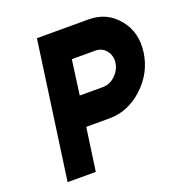

<svg xmlns="http://www.w3.org/2000/svg" viewBox="-127 -811 875 922"><g transform="rotate(-20 311.0 -350.0)"><path d="M161 -700 63 0H207L238 -219H357Q452 -219 529 -290Q605 -361 619 -460Q633 -560 576 -629Q519 -700 425 -700ZM284 -548H403Q438 -548 459 -522Q480 -495 475 -460Q470 -424 441 -397Q414 -371 378 -371H260Z"/></g></svg>

Font: Unageo
Style: ExtraBold-Italic
Weight: 800
Designer: Richard Sepsi
Foundry: Richard Sepsi
Version: Version 2.000